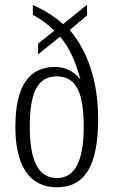

<svg xmlns="http://www.w3.org/2000/svg" viewBox="-20 -782 479 812"><path d="M220 10C336 10 395 -76 395 -279C395 -442 349 -568 275 -655L348 -717V-762L247 -680C204 -717 167 -739 119 -761V-719C150 -703 180 -682 209 -652L141 -597V-552L234 -627C274 -581 300 -521 320 -446C295 -478 257 -499 214 -499C102 -499 45 -418 45 -245C45 -85 102 10 220 10ZM221 -29C141 -29 106 -103 106 -246C106 -384 135 -459 220 -459C304 -459 334 -387 334 -246C334 -103 298 -29 221 -29Z"/></svg>

Font: Noto Serif Hebrew ExtraCondensed Light
Style: Regular
Weight: 300
Width: 2
Designer: Monotype Design Team
Foundry: Monotype Imaging Inc.
Version: Version 2.004